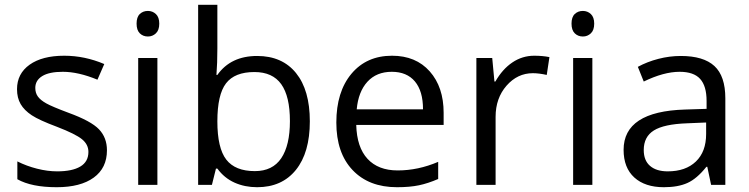

<svg xmlns="http://www.w3.org/2000/svg" viewBox="-20 -780 3161 810"><path d="M431.2 -146Q431.2 -71.3 375.5 -30.8Q319.8 9.8 219.2 9.8Q112.8 9.8 53.2 -23.9V-99.1Q91.8 -79.6 136 -68.4Q180.2 -57.1 221.2 -57.1Q284.7 -57.1 318.8 -77.4Q353 -97.7 353 -139.2Q353 -170.4 325.9 -192.6Q298.8 -214.8 220.2 -245.1Q145.5 -272.9 114 -293.7Q82.5 -314.5 67.1 -340.8Q51.8 -367.2 51.8 -403.8Q51.8 -469.2 105 -507.1Q158.2 -544.9 251 -544.9Q337.4 -544.9 419.9 -509.8L391.1 -443.8Q310.5 -477.1 245.1 -477.1Q187.5 -477.1 158.2 -459Q128.9 -440.9 128.9 -409.2Q128.9 -387.7 139.9 -372.6Q150.9 -357.4 175.3 -343.8Q199.7 -330.1 269 -304.2Q364.3 -269.5 397.7 -234.4Q431.2 -199.2 431.2 -146Z M644 0H563V-535.2H644ZM556.2 -680.2Q556.2 -708 569.8 -720.9Q583.5 -733.9 604 -733.9Q623.5 -733.9 637.7 -720.7Q651.9 -707.5 651.9 -680.2Q651.9 -652.8 637.7 -639.4Q623.5 -626 604 -626Q583.5 -626 569.8 -639.4Q556.2 -652.8 556.2 -680.2Z M1064.9 -543.9Q1170.4 -543.9 1228.8 -471.9Q1287.1 -399.9 1287.1 -268.1Q1287.1 -136.2 1228.3 -63.2Q1169.4 9.8 1064.9 9.8Q1012.7 9.8 969.5 -9.5Q926.3 -28.8 897 -68.8H891.1L874 0H815.9V-759.8H897V-575.2Q897 -513.2 893.1 -463.9H897Q953.6 -543.9 1064.9 -543.9ZM1053.2 -476.1Q970.2 -476.1 933.6 -428.5Q897 -380.9 897 -268.1Q897 -155.3 934.6 -106.7Q972.2 -58.1 1055.2 -58.1Q1129.9 -58.1 1166.5 -112.5Q1203.1 -167 1203.1 -269Q1203.1 -373.5 1166.5 -424.8Q1129.9 -476.1 1053.2 -476.1Z M1654.8 9.8Q1536.1 9.8 1467.5 -62.5Q1398.9 -134.8 1398.9 -263.2Q1398.9 -392.6 1462.6 -468.8Q1526.4 -544.9 1633.8 -544.9Q1734.4 -544.9 1793 -478.8Q1851.6 -412.6 1851.6 -304.2V-252.9H1482.9Q1485.4 -158.7 1530.5 -109.9Q1575.7 -61 1657.7 -61Q1744.1 -61 1828.6 -97.2V-24.9Q1785.6 -6.3 1747.3 1.7Q1709 9.8 1654.8 9.8ZM1632.8 -477.1Q1568.4 -477.1 1530 -435.1Q1491.7 -393.1 1484.9 -318.8H1764.6Q1764.6 -395.5 1730.5 -436.3Q1696.3 -477.1 1632.8 -477.1Z M2233.9 -544.9Q2269.5 -544.9 2297.9 -539.1L2286.6 -463.9Q2253.4 -471.2 2228 -471.2Q2163.1 -471.2 2116.9 -418.5Q2070.8 -365.7 2070.8 -287.1V0H1989.7V-535.2H2056.6L2065.9 -436H2069.8Q2099.6 -488.3 2141.6 -516.6Q2183.6 -544.9 2233.9 -544.9Z M2479 0H2397.9V-535.2H2479ZM2391.1 -680.2Q2391.1 -708 2404.8 -720.9Q2418.5 -733.9 2439 -733.9Q2458.5 -733.9 2472.7 -720.7Q2486.8 -707.5 2486.8 -680.2Q2486.8 -652.8 2472.7 -639.4Q2458.5 -626 2439 -626Q2418.5 -626 2404.8 -639.4Q2391.1 -652.8 2391.1 -680.2Z M2980 0 2963.9 -76.2H2960Q2919.9 -25.9 2880.1 -8.1Q2840.3 9.8 2780.8 9.8Q2701.2 9.8 2656 -31.2Q2610.8 -72.3 2610.8 -147.9Q2610.8 -310.1 2870.1 -317.9L2960.9 -320.8V-354Q2960.9 -417 2933.8 -447Q2906.7 -477.1 2847.2 -477.1Q2780.3 -477.1 2695.8 -436L2670.9 -498Q2710.4 -519.5 2757.6 -531.7Q2804.7 -543.9 2852.1 -543.9Q2947.8 -543.9 2993.9 -501.5Q3040 -459 3040 -365.2V0ZM2796.9 -57.1Q2872.6 -57.1 2915.8 -98.6Q2959 -140.1 2959 -214.8V-263.2L2877.9 -259.8Q2781.2 -256.3 2738.5 -229.7Q2695.8 -203.1 2695.8 -147Q2695.8 -103 2722.4 -80.1Q2749 -57.1 2796.9 -57.1Z"/></svg>

Font: f0_25643 
Style: Regular
Weight: 400
Foundry: Ascender Corporation
Version: Version 1.10